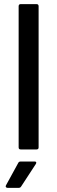

<svg xmlns="http://www.w3.org/2000/svg" viewBox="-20 -720 275 925"><path d="M155.8 0H80.1Q69.8 0 69.8 -9.8V-689.9Q69.8 -700.2 80.1 -700.2H155.8Q166 -700.2 166 -689.9V-9.8Q166 0 155.8 0ZM69.8 185.1H17.1Q11.2 185.1 8.5 181.4Q5.9 177.7 8.8 172.9L67.9 64.9Q70.8 58.1 80.1 58.1H147Q152.8 58.1 154.3 61.3Q155.8 64.5 152.8 69.8L82 178.2Q78.1 185.1 69.8 185.1Z"/></svg>

Font: Gruenseis Font Medium
Style: Regular
Weight: 500
Designer: Jeremy Tribby
Foundry: Tribby Type
Version: Version 1.408;Glyphs 3.1.2 (3151)